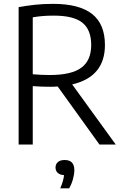

<svg xmlns="http://www.w3.org/2000/svg" viewBox="-20 -768 656 1020"><path d="M79 0V-730Q119 -737.5 163.8 -742.5Q208.5 -747.5 262 -747.5Q401 -747.5 469.2 -693.8Q537.5 -640 537.5 -529Q537.5 -360 363.5 -319.5L595 0H508.5L286.5 -308.5Q267 -307 245.5 -307Q216.5 -307 195.8 -308Q175 -309 154 -310.5V0ZM244.5 -369.5Q359.5 -369.5 412 -408.2Q464.5 -447 464.5 -529Q464.5 -610 417.5 -647.5Q370.5 -685 266.5 -685Q232.5 -685 206.5 -682.8Q180.5 -680.5 154 -676V-373.5Q180 -371.5 199.2 -370.5Q218.5 -369.5 244.5 -369.5ZM300 232.5Q309.5 211 314 194.2Q318.5 177.5 320.5 162.5Q298 161 286.5 150.2Q275 139.5 275 122Q275 104 287.5 93Q300 82 323.5 82Q375 82 375 136Q375 157 367.8 183.2Q360.5 209.5 347.5 232.5Z"/></svg>

Font: Encode Sans Semi Condensed
Style: Regular
Weight: 400
Width: 4
Designer: Multiple Designers
Foundry: Impallari Type
Version: Version 3.000; ttfautohint (v1.8.3) -l 8 -r 50 -G 200 -x 14 